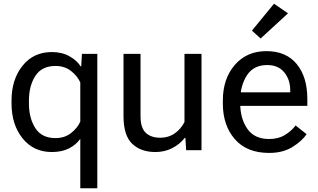

<svg xmlns="http://www.w3.org/2000/svg" viewBox="-20 -801 1698 1024"><path d="M41.5 -249Q41.5 -136.7 100.1 -63.5Q158.7 9.8 256.3 9.8Q310.1 9.8 347.9 -9.5Q385.7 -28.8 408.2 -60.5V203.1H499V-513.7H417L413.1 -446.8H410.2Q390.6 -478.5 350.3 -501Q310.1 -523.4 256.3 -523.4Q158.7 -523.4 100.1 -450.2Q41.5 -377 41.5 -264.6ZM134.3 -249V-264.6Q134.3 -342.8 168.5 -396Q202.6 -449.2 275.9 -449.2Q324.7 -449.2 358.9 -422.4Q393.1 -395.5 408.2 -361.3V-152.3Q393.1 -118.2 358.9 -91.3Q324.7 -64.5 275.9 -64.5Q202.6 -64.5 168.5 -117.7Q134.3 -170.9 134.3 -249Z M638.7 -182.1Q638.7 -78.6 684.8 -34.4Q731 9.8 808.6 9.8Q857.4 9.8 897.7 -10.5Q938 -30.8 965.8 -65.9H968.8L972.7 0H1054.7V-513.7H963.9V-150.4Q945.3 -113.3 912.1 -89.8Q878.9 -66.4 835.4 -66.4Q784.7 -66.4 757.1 -93Q729.5 -119.6 729.5 -181.2V-513.7H638.7Z M1168.5 -249Q1168.5 -132.8 1232.2 -59.1Q1295.9 14.6 1415.5 14.6Q1488.8 14.6 1539.8 -17.1Q1590.8 -48.8 1615.2 -85.4L1556.6 -131.8Q1534.7 -102.5 1499.5 -81.1Q1464.4 -59.6 1415.5 -59.6Q1336.4 -59.6 1298.8 -114.5Q1261.2 -169.4 1261.2 -249V-264.6Q1261.2 -344.2 1296.9 -399.2Q1332.5 -454.1 1404.8 -454.1Q1464.4 -454.1 1496.1 -415Q1527.8 -376 1527.8 -320.3V-308.6H1224.1V-236.3H1619.1V-273.4Q1619.1 -390.6 1562.5 -459.5Q1505.9 -528.3 1400.9 -528.3Q1295.9 -528.3 1232.2 -454.6Q1168.5 -380.9 1168.5 -264.6ZM1323.7 -637.7 1370.1 -595.7 1516.1 -730 1441.4 -781.2Z"/></svg>

Font: Roboto Flex
Style: Regular
Weight: 400
Designer: Berlow after Robertson
Foundry: Google
Version: Version 3.200;gftools[0.9.32]